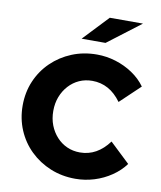

<svg xmlns="http://www.w3.org/2000/svg" viewBox="-99 -1010 919 1099"><g transform="rotate(10 360.0 -460.0)"><path d="M414 11Q336 11 269 -16.5Q202 -44 151.5 -93Q101 -142 73 -208Q45 -274 45 -350Q45 -427 73 -492.5Q101 -558 151.5 -607Q202 -656 269 -683.5Q336 -711 414 -711Q470 -711 523.5 -694.5Q577 -678 622.5 -647.5Q668 -617 698 -575L582 -465Q548 -512 506 -535Q464 -558 414 -558Q373 -558 338.5 -542.5Q304 -527 278 -498.5Q252 -470 237.5 -432.5Q223 -395 223 -350Q223 -305 237.5 -267.5Q252 -230 278 -201.5Q304 -173 338.5 -157.5Q373 -142 414 -142Q464 -142 506 -165.5Q548 -189 582 -235L698 -125Q668 -84 622.5 -53Q577 -22 523.5 -5.5Q470 11 414 11ZM311 -785 449 -931H642L450 -785Z"/></g></svg>

Font: Red Hat Text VF
Style: Regular
Weight: 300
Designer: Pentagram, MCKL
Foundry: Pentagram, MCKL
Version: Version 1.023